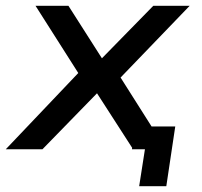

<svg xmlns="http://www.w3.org/2000/svg" viewBox="-33 -517 701 665"><path d="M449 128 469 0H424L436 -79H574L543 128ZM-13 0 257 -284 263 -225 90 -497H204L322 -312H317L498 -497H624L364 -227V-281L542 0H428L301 -197H306L114 0Z"/></svg>

Font: Nunito Sans 7pt SemiExpanded Medium
Style: Italic
Weight: 500
Width: 6
Italic angle: -9°
Designer: Vernon Adams
Foundry: Vernon Adams
Version: Version 3.101;gftools[0.9.27]